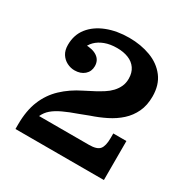

<svg xmlns="http://www.w3.org/2000/svg" viewBox="-157 -834 960 976"><g transform="rotate(30 323.0 -345.5)"><path d="M59 -27Q59 -108 83 -166.5Q107 -225 152 -267.5Q197 -310 258 -340L316 -370Q338 -382 358.5 -395Q379 -408 395 -425Q411 -442 420.5 -462.5Q430 -483 430 -509L580 -491Q580 -439 561.5 -400Q543 -361 511.5 -332.5Q480 -304 439 -283.5Q398 -263 353 -248L298 -227Q252 -211 218 -195Q184 -179 163 -161Q142 -143 130 -117L59 0ZM59 0V-27L130 -117H578V0ZM423 -117Q469 -117 485 -136Q501 -155 501 -203V-229H578V-117ZM169 -408Q146 -408 124.5 -419Q103 -430 89.5 -451Q76 -472 76 -504Q76 -563 109 -604.5Q142 -646 199.5 -668.5Q257 -691 329 -691Q398 -691 455 -669.5Q512 -648 546 -603.5Q580 -559 580 -491L430 -509Q430 -544 413.5 -568Q397 -592 368 -603.5Q339 -615 302 -615Q261 -615 230.5 -603.5Q200 -592 180.5 -572.5Q161 -553 153 -526L149 -549Q197 -549 223 -530.5Q249 -512 249 -478Q249 -447 227 -427.5Q205 -408 169 -408Z"/></g></svg>

Font: Montagu Slab 144pt SemiBold
Style: Regular
Weight: 600
Version: Version 1.000